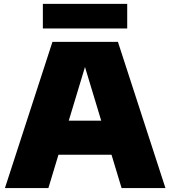

<svg xmlns="http://www.w3.org/2000/svg" viewBox="-20 -952 862 972"><path d="M5 0 245.5 -740H577L817.5 0H595.5L400.5 -645H420L225 0ZM218.5 -168.5 268.5 -341H553L602.5 -168.5ZM197 -808V-932.5H624V-808Z"/></svg>

Font: Encode Sans SC SemiExpanded Black
Style: Regular
Weight: 900
Width: 6
Designer: Multiple Designers
Foundry: Impallari Type
Version: Version 3.002